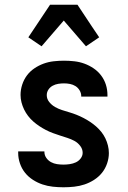

<svg xmlns="http://www.w3.org/2000/svg" viewBox="-20 -785 540 813"><path d="M249 8Q226 8 203.5 5.5Q181 3 160 -4Q139 -11 119.5 -23.5Q100 -36 86 -53.5Q72 -71 64.5 -93Q57 -115 57 -137V-144H168V-142Q168 -128 176 -116.5Q184 -105 196 -98.5Q208 -92 221.5 -90Q235 -88 249 -88Q262 -88 275.5 -90Q289 -92 301 -97.5Q313 -103 321.5 -114Q330 -125 330 -138Q330 -154 319.5 -167.5Q309 -181 295 -188.5Q281 -196 265.5 -201Q250 -206 234.5 -211Q219 -216 204 -221.5Q189 -227 174.5 -234.5Q160 -242 146.5 -251Q133 -260 121 -270.5Q109 -281 99 -294Q89 -307 82 -321.5Q75 -336 71 -351.5Q67 -367 67 -383Q67 -405 74 -426.5Q81 -448 94 -465.5Q107 -483 125.5 -495.5Q144 -508 164.5 -515.5Q185 -523 207 -525.5Q229 -528 251 -528Q273 -528 295 -525.5Q317 -523 337.5 -515.5Q358 -508 376.5 -495.5Q395 -483 408.5 -465Q422 -447 428.5 -426Q435 -405 435 -383V-376H324V-378Q324 -391 317 -402.5Q310 -414 299.5 -420.5Q289 -427 276.5 -429.5Q264 -432 251 -432Q239 -432 226.5 -430Q214 -428 203 -422Q192 -416 185 -405.5Q178 -395 178 -382Q178 -366 188.5 -353Q199 -340 213 -332Q227 -324 242.5 -319Q258 -314 273.5 -309.5Q289 -305 304 -299Q319 -293 333.5 -285.5Q348 -278 361.5 -269Q375 -260 387 -249.5Q399 -239 409 -226.5Q419 -214 426 -199.5Q433 -185 437 -169Q441 -153 441 -137Q441 -115 433.5 -93Q426 -71 412 -53.5Q398 -36 378.5 -23.5Q359 -11 338 -4Q317 3 294.5 5.5Q272 8 249 8ZM156 -589 100 -627 192 -765H308L369 -673L400 -627L344 -589L250 -698Z"/></svg>

Font: Iosevka
Style: Bold
Weight: 700
Monospace: yes
Designer: Belleve Invis
Foundry: Belleve Invis
Version: Version 32.5.0; ttfautohint (v1.8.4)